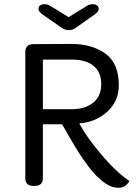

<svg xmlns="http://www.w3.org/2000/svg" viewBox="-20 -889 666 918"><path d="M185 -604V-367H325Q387 -367 425.5 -398Q464 -429 464 -486.5Q464 -544 427.5 -574Q391 -604 325 -604ZM548 -482Q548 -405 493 -355Q438 -305 359 -299Q394 -233 464.5 -150Q535 -67 599 -23Q579 9 547 9Q515 9 484.5 -12Q454 -33 429 -61Q404 -89 372 -136Q338 -186 277 -295H185V-37Q185 0 145 0H140Q101 0 101 -37V-640Q101 -678 140 -678L321 -679Q419 -679 483.5 -633Q548 -587 548 -482ZM194 -869Q208 -869 222 -860L308 -807L394 -860Q408 -869 422 -869Q452 -869 452 -845Q452 -833 430 -818L341 -755Q327 -745 309 -745Q291 -745 275 -756L186 -818Q164 -833 164 -845Q164 -869 194 -869Z"/></svg>

Font: Merge One
Style: Regular
Weight: 400
Designer: Kosal Sen
Foundry: Philatype
Version: Version 1.001